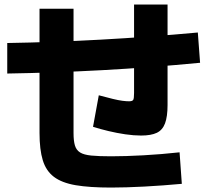

<svg xmlns="http://www.w3.org/2000/svg" viewBox="-20 -820 920 853"><path d="M155.6 -228.9V-781.1H306.7V-228.9Q306.7 -194.4 312.8 -173.9Q318.9 -153.3 335.6 -142.8Q352.2 -132.2 385.6 -128.9Q418.9 -125.6 473.3 -125.6Q536.7 -125.6 616.7 -130Q696.7 -134.4 777.8 -143.3L787.8 -3.3Q704.4 4.4 621.1 8.9Q537.8 13.3 473.3 13.3Q377.8 13.3 316.1 2.8Q254.4 -7.8 219.4 -34.4Q184.4 -61.1 170 -108.3Q155.6 -155.6 155.6 -228.9ZM393.3 -256.7 418.9 -396.7Q455.6 -386.7 481.1 -380.6Q506.7 -374.4 523.9 -372.2Q541.1 -370 553.3 -370Q567.8 -370 571.7 -376.1Q575.6 -382.2 575.6 -406.7V-800H724.4V-353.3Q724.4 -302.2 713.3 -272.2Q702.2 -242.2 676.7 -230Q651.1 -217.8 606.7 -217.8Q574.4 -217.8 536.7 -223.3Q498.9 -228.9 461.7 -237.8Q424.4 -246.7 393.3 -256.7ZM12.2 -628.9Q215.6 -632.2 428.3 -643.9Q641.1 -655.6 858.9 -675.6L868.9 -541.1Q648.9 -520 434.4 -508.3Q220 -496.7 12.2 -493.3Z"/></svg>

Font: Paperlogy 8 ExtraBold
Style: Regular
Weight: 800
Designer: redesigned by Lee Juim, glyphs from Gmarket Sans & Montserrat
Foundry: PT&
Version: Version 1.001